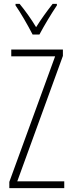

<svg xmlns="http://www.w3.org/2000/svg" viewBox="-20 -969 371 989"><path d="M148 -791H183C208 -838 244 -898 273 -941V-949H251C217 -905 193 -872 166 -829C141 -871 107 -918 81 -949H60V-941C84 -907 123 -840 148 -791ZM311 0V-35H69L304 -681V-714H38V-679H264L28 -32V0Z"/></svg>

Font: Noto Sans Hebrew ExtraCondensed ExtraLight
Style: Regular
Weight: 200
Width: 2
Designer: Monotype Design Team
Foundry: Monotype Imaging Inc.
Version: Version 2.004